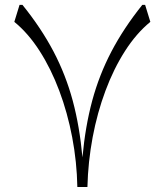

<svg xmlns="http://www.w3.org/2000/svg" viewBox="-20 -752 662 772"><path d="M331.5 0H291Q289.1 -101.1 270.3 -200Q251.5 -298.8 218.3 -387.2Q185.1 -475.6 139.4 -546.9Q93.8 -618.2 37.6 -664.1L58.6 -732.4H70.3Q146 -638.7 195.3 -544.7Q244.6 -450.7 272.5 -346.9Q300.3 -243.2 311.5 -119.1Q322.8 -243.2 350.8 -347.2Q378.9 -451.2 428.2 -545.2Q477.5 -639.2 552.2 -732.4H563.5L584.5 -664.1Q528.3 -618.2 482.7 -546.9Q437 -475.6 404.1 -387.2Q371.1 -298.8 352.5 -200Q334 -101.1 331.5 0Z"/></svg>

Font: Pinar-DS3-FD Light
Style: Regular
Weight: 300
Designer: Amin Abedi
Version: Version 3.000